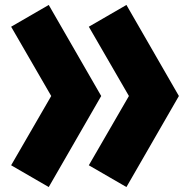

<svg xmlns="http://www.w3.org/2000/svg" viewBox="-20 -738 757 776"><path d="M703 -350 491 18 339 -70 501 -350 339 -630 491 -718ZM389 -350 177 18 25 -70 187 -350 25 -630 177 -718Z"/></svg>

Font: Aoudax Cyrillic
Style: Regular
Weight: 400
Designer: William Zhang
Foundry: William Zhang
Version: Version 1.00 June 4, 2021, initial release